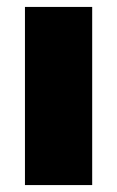

<svg xmlns="http://www.w3.org/2000/svg" viewBox="-20 -534 338 554"><path d="M52 0V-514H246V0Z"/></svg>

Font: Special Gothic Extended Bold
Style: Regular
Weight: 700
Width: 7
Designer: Alistair McCready
Foundry: Monolith
Version: Version 1.000; ttfautohint (v1.8.4.7-5d5b)